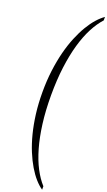

<svg xmlns="http://www.w3.org/2000/svg" viewBox="-346 -1021 1141 2040"><g transform="rotate(20 224.5 -0.5)"><path d="M97.7 0Q97.7 -129.4 112.3 -244.4Q127 -359.4 152.3 -458.5Q177.7 -557.6 211.9 -640.6Q246.1 -723.6 285.2 -789.1Q324.2 -854.5 366.2 -901.6Q408.2 -948.7 449.2 -976.6V-937.5Q393.6 -877 346.9 -787.8Q300.3 -698.7 266.6 -581.3Q232.9 -463.9 214.1 -318.6Q195.3 -173.3 195.3 0Q195.3 173.3 214.1 318.6Q232.9 463.9 266.6 581.3Q300.3 698.7 346.9 787.8Q393.6 877 449.2 937.5V976.6Q408.2 949.2 366.2 901.9Q324.2 854.5 285.2 789.1Q246.1 723.6 211.9 640.6Q177.7 557.6 152.3 458.5Q127 359.4 112.3 244.4Q97.7 129.4 97.7 0Z"/></g></svg>

Font: Warasṭra
Style: Regular
Weight: 400
Designer: R.S. Wihananto
Foundry: R.S. Wihananto
Version: Version 2.0.1